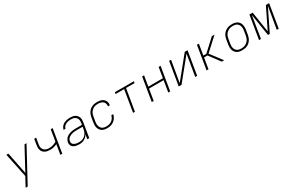

<svg xmlns="http://www.w3.org/2000/svg" viewBox="189 -2006 5622 3698"><g transform="rotate(-30 3000.0 -156.5)"><path d="M110 215Q124 188 138.5 161Q153 134 167 107L217 16L106 -520H151L248 -37L509 -520H554L156 215Z M1006 0 1042 -217Q1005 -199 966.5 -190Q928 -181 890 -181Q859 -181 829 -185.5Q799 -190 774 -203.5Q749 -217 731 -239Q713 -261 705 -289Q697 -317 699 -348Q701 -379 706 -409L725 -520H768L748 -403Q744 -379 742 -354.5Q740 -330 746 -308Q752 -286 766 -268Q780 -250 799 -239Q818 -228 841.5 -223.5Q865 -219 889 -219Q930 -219 971 -231Q1012 -243 1050 -265L1092 -520H1135L1049 0Z M1430 8Q1407 8 1384.5 5.5Q1362 3 1340.5 -3.5Q1319 -10 1300.5 -21.5Q1282 -33 1269.5 -50.5Q1257 -68 1253 -90.5Q1249 -113 1253 -137Q1258 -163 1271.5 -188Q1285 -213 1306.5 -231.5Q1328 -250 1354 -262Q1380 -274 1406.5 -280.5Q1433 -287 1459.5 -289.5Q1486 -292 1512 -292H1654L1661 -331Q1664 -352 1663.5 -374Q1663 -396 1656 -415Q1649 -434 1635.5 -449Q1622 -464 1603.5 -473.5Q1585 -483 1564 -486.5Q1543 -490 1521 -490Q1503 -490 1485 -488Q1467 -486 1449 -481.5Q1431 -477 1413.5 -469Q1396 -461 1381.5 -448.5Q1367 -436 1356.5 -419Q1346 -402 1342 -385H1300Q1305 -408 1316.5 -429.5Q1328 -451 1346 -468.5Q1364 -486 1386 -497.5Q1408 -509 1431 -516Q1454 -523 1477.5 -525.5Q1501 -528 1524 -528Q1552 -528 1579 -523.5Q1606 -519 1629.5 -507Q1653 -495 1670 -476Q1687 -457 1696.5 -432Q1706 -407 1706.5 -379.5Q1707 -352 1702 -324L1649 0H1606L1622 -101Q1608 -76 1587 -54Q1566 -32 1540 -18Q1514 -4 1486 2Q1458 8 1430 8ZM1444 -30Q1467 -30 1490.5 -34.5Q1514 -39 1536 -50Q1558 -61 1576 -78Q1594 -95 1607.5 -116Q1621 -137 1628.5 -160Q1636 -183 1640 -206L1648 -254H1513Q1491 -254 1469.5 -252.5Q1448 -251 1426.5 -246Q1405 -241 1383.5 -232.5Q1362 -224 1343 -210.5Q1324 -197 1312 -177Q1300 -157 1296 -136Q1293 -117 1297 -99.5Q1301 -82 1312.5 -70Q1324 -58 1340 -50Q1356 -42 1372.5 -37.5Q1389 -33 1407.5 -31.5Q1426 -30 1444 -30Z M2045 8Q2015 8 1986 2Q1957 -4 1933.5 -19Q1910 -34 1894 -57Q1878 -80 1870 -107.5Q1862 -135 1862.5 -165Q1863 -195 1868 -226L1885 -326Q1889 -353 1898.5 -380Q1908 -407 1924.5 -431.5Q1941 -456 1964 -475.5Q1987 -495 2013.5 -507Q2040 -519 2068 -523.5Q2096 -528 2123 -528Q2149 -528 2174.5 -524.5Q2200 -521 2223 -512Q2246 -503 2264.5 -487.5Q2283 -472 2295 -451Q2307 -430 2310.5 -405Q2314 -380 2309 -354V-350H2267V-353Q2270 -373 2267 -393Q2264 -413 2255 -429.5Q2246 -446 2231.5 -458Q2217 -470 2198.5 -477Q2180 -484 2160.5 -487Q2141 -490 2120 -490Q2098 -490 2074.5 -485.5Q2051 -481 2029.5 -470.5Q2008 -460 1989.5 -443.5Q1971 -427 1958 -407Q1945 -387 1937.5 -364.5Q1930 -342 1927 -319L1910 -219Q1906 -195 1905.5 -171Q1905 -147 1911 -125Q1917 -103 1929 -84Q1941 -65 1959.5 -52.5Q1978 -40 2001.5 -35Q2025 -30 2049 -30Q2079 -30 2110 -37.5Q2141 -45 2168 -64Q2195 -83 2213 -111.5Q2231 -140 2237 -170H2279Q2275 -145 2263.5 -120Q2252 -95 2235 -73.5Q2218 -52 2195.5 -35.5Q2173 -19 2148 -9Q2123 1 2097 4.5Q2071 8 2045 8Z M2623 0 2703 -482H2513L2519 -520H2941L2935 -482H2745L2665 0Z M3039 0 3125 -520H3168L3130 -290H3454L3492 -520H3535L3449 0H3406L3447 -251H3123L3082 0Z M3639 0 3725 -520H3768L3733 -312Q3722 -245 3710 -178.5Q3698 -112 3687 -46L4073 -520H4135L4049 0H4006L4040 -208Q4051 -275 4063 -341.5Q4075 -408 4086 -474L3701 0Z M4649 0H4597L4416 -241H4341L4301 0H4258L4344 -520H4387L4347 -279H4414L4675 -520H4735L4452 -260Z M5049 8Q5018 8 4989 2Q4960 -4 4936 -18.5Q4912 -33 4895.5 -56Q4879 -79 4871 -107Q4863 -135 4863 -165Q4863 -195 4868 -226L4885 -326Q4889 -353 4898.5 -380Q4908 -407 4924.5 -431.5Q4941 -456 4964.5 -475.5Q4988 -495 5014.5 -507Q5041 -519 5069 -523.5Q5097 -528 5124 -528Q5155 -528 5184 -522Q5213 -516 5237 -501.5Q5261 -487 5278 -464Q5295 -441 5302.5 -413Q5310 -385 5310.5 -355Q5311 -325 5305 -294L5289 -194Q5284 -167 5274.5 -140Q5265 -113 5248.5 -88.5Q5232 -64 5209 -44.5Q5186 -25 5159.5 -13Q5133 -1 5104.5 3.5Q5076 8 5049 8ZM5050 -30Q5072 -30 5095.5 -34Q5119 -38 5140.5 -48.5Q5162 -59 5181.5 -75.5Q5201 -92 5214.5 -112.5Q5228 -133 5235.5 -155.5Q5243 -178 5247 -201L5264 -301Q5268 -325 5268 -349Q5268 -373 5262.5 -395Q5257 -417 5244.5 -436Q5232 -455 5213 -467.5Q5194 -480 5171.5 -485Q5149 -490 5124 -490Q5102 -490 5078.5 -486Q5055 -482 5033 -471.5Q5011 -461 4992 -444.5Q4973 -428 4959.5 -407.5Q4946 -387 4938 -364.5Q4930 -342 4927 -319L4910 -219Q4906 -195 4905.5 -171Q4905 -147 4911 -125Q4917 -103 4929 -84Q4941 -65 4960 -52.5Q4979 -40 5002 -35Q5025 -30 5050 -30Z M5425 0 5511 -520H5583L5654 -63L5877 -520H5949L5863 0H5820L5837 -104Q5853 -200 5870 -296Q5887 -392 5903 -488L5664 0H5624L5547 -488Q5531 -392 5516 -296Q5501 -200 5485 -104L5468 0Z"/></g></svg>

Font: Iosevka XLt Ex Obl
Style: Regular
Weight: 200
Width: 7
Italic angle: -9°
Monospace: yes
Designer: Belleve Invis
Foundry: Belleve Invis
Version: Version 32.5.0; ttfautohint (v1.8.4)